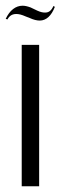

<svg xmlns="http://www.w3.org/2000/svg" viewBox="-24 -652 212 672"><path d="M2 -584C9 -597 19 -603 33 -603C42 -603 51 -601 67 -594L80 -589C93 -583 105 -580 115 -580C138 -580 156 -597 168 -628L163 -631C156 -615 147 -608 134 -608C127 -608 119 -609 106 -615L83 -626C72 -630 63 -632 55 -632C31 -632 10 -616 -4 -586ZM52 -495V0H113V-495Z"/></svg>

Font: Moniqa Display
Style: Regular
Weight: 400
Designer: Rajesh Rajput
Foundry: Rajesh Rajput
Version: Version 1.000